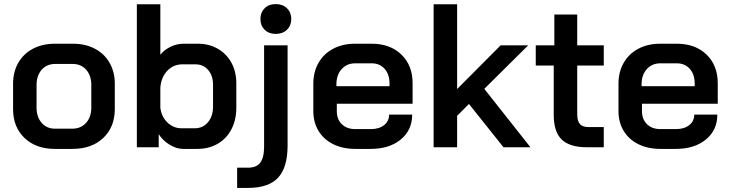

<svg xmlns="http://www.w3.org/2000/svg" viewBox="-20 -721 3573 940"><path d="M44 -187V-311Q44 -369 69.5 -413.5Q95 -458 141.5 -482.5Q188 -507 249 -507H337Q398 -507 444.5 -482.5Q491 -458 516.5 -413.5Q542 -369 542 -311V-187Q542 -99 485.5 -45.5Q429 8 335 8H248Q156 8 100 -45.5Q44 -99 44 -187ZM334 -91Q376 -91 401.5 -119.5Q427 -148 427 -194V-305Q427 -351 402 -379.5Q377 -408 335 -408H251Q209 -408 184 -379.5Q159 -351 159 -305V-194Q159 -148 184 -119.5Q209 -91 249 -91Z M757 -64V0H650V-700H765V-453Q785 -478 816 -492.5Q847 -507 878 -507H948Q1003 -507 1046 -482.5Q1089 -458 1113 -414Q1137 -370 1137 -313V-194Q1137 -134 1113 -88Q1089 -42 1045.5 -17Q1002 8 946 8H876Q844 8 810.5 -12.5Q777 -33 757 -64ZM934 -93Q973 -93 998 -122.5Q1023 -152 1023 -200V-306Q1023 -351 999 -378.5Q975 -406 937 -406H873Q829 -406 799 -374.5Q769 -343 765 -292V-194Q770 -150 799.5 -121.5Q829 -93 868 -93Z M1255 -628Q1255 -660 1275.5 -680.5Q1296 -701 1330 -701Q1364 -701 1385 -680.5Q1406 -660 1406 -628Q1406 -596 1385 -575.5Q1364 -555 1330 -555Q1296 -555 1275.5 -575.5Q1255 -596 1255 -628ZM1141 100H1194Q1235 100 1254 75.5Q1273 51 1273 -4V-499H1388V-9Q1388 99 1341.5 149Q1295 199 1194 199H1141Z M1514 -177V-311Q1514 -369 1539.5 -413.5Q1565 -458 1611.5 -482.5Q1658 -507 1719 -507H1799Q1890 -507 1945 -454Q2000 -401 2000 -313V-213H1629V-177Q1629 -137 1653.5 -113Q1678 -89 1719 -89H1796Q1836 -89 1860.5 -108.5Q1885 -128 1885 -160H1998Q1998 -84 1942 -38Q1886 8 1795 8H1719Q1658 8 1611.5 -15Q1565 -38 1539.5 -80Q1514 -122 1514 -177ZM1887 -299V-313Q1887 -357 1863 -384Q1839 -411 1800 -411H1719Q1678 -411 1652.5 -382.5Q1627 -354 1627 -308V-299Z M2445 0 2276 -212 2218 -154V0H2103V-700H2218V-285L2431 -499H2566L2351 -286L2577 0Z M2691 -158V-400H2603V-499H2694V-650H2806V-499H2936V-400H2806V-162Q2806 -129 2819 -114Q2832 -99 2860 -99H2936V0H2854Q2769 0 2730 -38Q2691 -76 2691 -158Z M3008 -177V-311Q3008 -369 3033.5 -413.5Q3059 -458 3105.5 -482.5Q3152 -507 3213 -507H3293Q3384 -507 3439 -454Q3494 -401 3494 -313V-213H3123V-177Q3123 -137 3147.5 -113Q3172 -89 3213 -89H3290Q3330 -89 3354.5 -108.5Q3379 -128 3379 -160H3492Q3492 -84 3436 -38Q3380 8 3289 8H3213Q3152 8 3105.5 -15Q3059 -38 3033.5 -80Q3008 -122 3008 -177ZM3381 -299V-313Q3381 -357 3357 -384Q3333 -411 3294 -411H3213Q3172 -411 3146.5 -382.5Q3121 -354 3121 -308V-299Z"/></svg>

Font: Bai Jamjuree SemiBold
Style: Regular
Weight: 600
Version: Version 1.000; ttfautohint (v1.6)